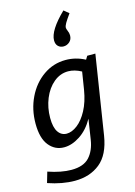

<svg xmlns="http://www.w3.org/2000/svg" viewBox="-157 -937 886 1257"><g transform="rotate(-15 286.5 -308.5)"><path d="M478 -530H533L449 4Q429 129 360 184.5Q291 240 189 240Q104 240 8 207L29 135Q117 165 186 165Q268 165 307.5 122Q347 79 358 6L379 -130Q341 -62 286 -26Q231 10 178 10Q116 10 76 -39.5Q36 -89 36 -188Q36 -284 75 -364.5Q114 -445 182 -492.5Q250 -540 333 -540Q402 -540 464 -507ZM400 -320 419 -439Q373 -464 330 -464Q276 -464 232 -427.5Q188 -391 163 -330Q138 -269 138 -199Q138 -135 159.5 -103.5Q181 -72 217 -72Q252 -72 289.5 -100.5Q327 -129 357 -185Q387 -241 400 -320ZM438 -829Q412 -793 401 -774Q390 -755 390 -743Q390 -736 396 -722Q404 -704 404 -689Q404 -661 386 -645Q368 -629 345 -629Q323 -629 308.5 -643Q294 -657 294 -683Q294 -750 404 -857Z"/></g></svg>

Font: Bitter Pro Medium
Style: Italic
Weight: 500
Italic angle: -9°
Designer: Sol Matas, and Bitter project Authors
Foundry: Sol Matas
Version: Version 1.010